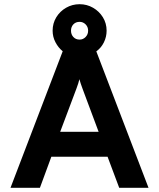

<svg xmlns="http://www.w3.org/2000/svg" viewBox="-20 -894 757 914"><path d="M30 0 278.5 -650Q257.5 -667 244 -692.8Q230.5 -718.5 230.5 -748Q230.5 -783 248 -811.8Q265.5 -840.5 294.8 -857.2Q324 -874 359 -874Q393.5 -874 422.8 -857.2Q452 -840.5 469.8 -811.8Q487.5 -783 487.5 -748Q487.5 -718.5 474.5 -692.2Q461.5 -666 438.5 -649.5L687 0H547.5L492 -148H224.5L170 0ZM266.5 -266.5H449.5L379.5 -454Q376 -463.5 371.8 -474.8Q367.5 -486 364 -497Q360.5 -508 358 -517Q356 -508 352.5 -497Q349 -486 344.8 -474.8Q340.5 -463.5 337 -454ZM359 -705.5Q375.5 -705.5 387.5 -717.8Q399.5 -730 399.5 -748Q399.5 -766 387.5 -778Q375.5 -790 359 -790Q340.5 -790 329.2 -778Q318 -766 318 -748Q318 -730 329.2 -717.8Q340.5 -705.5 359 -705.5Z"/></svg>

Font: Undotted
Style: Bold
Weight: 700
Designer: Delve Withrington, Dave Bailey, Thomas Jockin
Foundry: Delve Fonts LLC
Version: Version 4.000